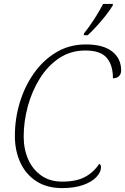

<svg xmlns="http://www.w3.org/2000/svg" viewBox="-20 -951 639 981"><path d="M297 10Q219 10 165 -25.5Q111 -61 83.5 -121.5Q56 -182 56 -256Q56 -345 81.5 -428.5Q107 -512 155 -579Q203 -646 269.5 -685Q336 -724 419 -724Q507 -724 553 -688Q599 -652 599 -591Q599 -573 588 -562Q577 -551 557 -551Q557 -619 525 -656Q493 -693 416 -693Q341 -693 282.5 -654Q224 -615 183.5 -550Q143 -485 122 -407.5Q101 -330 101 -253Q101 -189 124 -137Q147 -85 191 -54Q235 -23 298 -23Q370 -23 414.5 -47Q459 -71 487 -114Q496 -110 496 -96Q496 -72 473 -47Q450 -22 405.5 -6Q361 10 297 10ZM408 -771 409 -780Q434 -811 460 -851Q486 -891 507 -931H557L556 -923Q543 -901 521.5 -873.5Q500 -846 475.5 -819Q451 -792 428 -771Z"/></svg>

Font: Noto Serif ExtraLight
Style: Italic
Weight: 200
Italic angle: -12°
Designer: Monotype Design Team
Foundry: Monotype Imaging Inc.
Version: Version 2.014; ttfautohint (v1.8.4.7-5d5b)